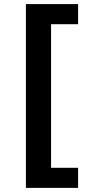

<svg xmlns="http://www.w3.org/2000/svg" viewBox="-20 -768 427 943"><path d="M107.2 154.8V-747.9H363.6V-649.1H230.8V56.1H363.6V154.8Z"/></svg>

Font: Riot Sans
Style: Regular
Weight: 400
Designer: Rasmus Andersson
Foundry: rsms
Version: Version 3.005